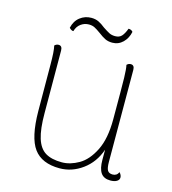

<svg xmlns="http://www.w3.org/2000/svg" viewBox="-103 -748 756 845"><g transform="rotate(15 275.5 -326.0)"><path d="M515 -18Q515 -7 504 -0.5Q493 6 475 6Q445 6 431.5 -13.5Q418 -33 418 -73V-119Q397 -58 349 -23Q301 12 245 12Q164 12 127.5 -37.5Q91 -87 90 -207L89 -417Q89 -480 83 -504Q91 -512 101 -512Q118 -512 118 -490L119 -206Q119 -133 132 -91.5Q145 -50 173 -33Q201 -16 248 -16Q286 -16 325 -38.5Q364 -61 391 -115Q418 -169 418 -257Q418 -407 417 -447Q416 -487 412 -504Q420 -512 430 -512Q447 -512 447 -490L448 -72Q448 -44 454.5 -33Q461 -22 478 -22Q497 -22 505 -40Q515 -29 515 -18ZM326 -582Q307 -582 293 -589Q279 -596 262 -609Q244 -622 233 -627.5Q222 -633 207 -633Q187 -633 170.5 -621Q154 -609 148 -587H146Q139 -587 129 -597Q136 -629 158.5 -646.5Q181 -664 210 -664Q229 -664 243.5 -657Q258 -650 274 -637Q292 -625 303.5 -619Q315 -613 331 -613Q350 -613 360.5 -624.5Q371 -636 380 -660Q393 -660 400 -651Q394 -621 374 -601.5Q354 -582 326 -582Z"/></g></svg>

Font: Arima Madurai Thin
Style: Regular
Weight: 250
Designer: Joana Correia and Natanael Gama
Foundry: NDISCOVER
Version: Version 1.020; ttfautohint (v1.5) -l 7 -r 28 -G 50 -x 13 -D 